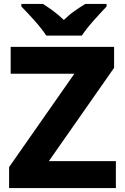

<svg xmlns="http://www.w3.org/2000/svg" viewBox="-20 -951 630 971"><path d="M566 0H26V-106L356 -578H34V-714H557V-608L227 -136H566ZM519 -931H411Q385 -915 356.5 -895Q328 -875 303 -850Q277 -875 250 -895Q223 -915 197 -931H88V-918Q116 -890 154 -847.5Q192 -805 214 -771H394Q416 -805 454.5 -848Q493 -891 519 -918Z"/></svg>

Font: Noto Sans UI Extra
Style: Regular
Weight: 800
Designer: Monotype Design Team
Foundry: Monotype Imaging Inc.
Version: Version 1.901